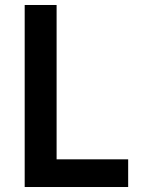

<svg xmlns="http://www.w3.org/2000/svg" viewBox="-20 -750 590 770"><path d="M79 0V-730H207V-111H494V0Z"/></svg>

Font: M PLUS Code Latin SemiExpanded SemiBold
Style: Regular
Weight: 600
Width: 6
Designer: Coji Morishita
Foundry: UNDERFOREST DESIGN
Version: Version 1.002; ttfautohint (v1.8.3)